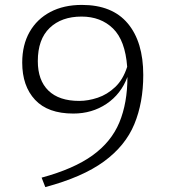

<svg xmlns="http://www.w3.org/2000/svg" viewBox="-20 -737 690 782"><path d="M164.5 25 149.5 -13.5Q280.5 -49 357 -104.2Q433.5 -159.5 466.2 -238.5Q499 -317.5 499 -423.5Q473 -354 414 -314.2Q355 -274.5 278.5 -274.5Q175 -274.5 122.8 -330.5Q70.5 -386.5 70.5 -482Q70.5 -554 100.5 -606.8Q130.5 -659.5 185 -688.2Q239.5 -717 313.5 -717Q437 -717 500.2 -641.8Q563.5 -566.5 563.5 -431.5Q563.5 -319 527 -231Q490.5 -143 403.2 -79.2Q316 -15.5 164.5 25ZM134 -488Q134 -410 177.2 -368Q220.5 -326 302.5 -326Q339 -326 378 -339Q417 -352 449.2 -382.5Q481.5 -413 498 -465Q490 -572.5 440.2 -621Q390.5 -669.5 312 -669.5Q230.5 -669.5 182.2 -623.2Q134 -577 134 -488Z"/></svg>

Font: Newsreader 6pt Light
Style: Regular
Weight: 300
Designer: Hugues Gentile
Foundry: Production Type
Version: Version 1.003; ttfautohint (v1.8.3)